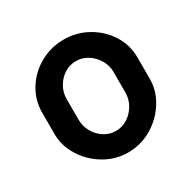

<svg xmlns="http://www.w3.org/2000/svg" viewBox="-117 -596 720 720"><g transform="rotate(-30 243.0 -236.0)"><path d="M242 8Q188 8 141 -20Q94 -48 65.5 -93.5Q37 -139 37 -191V-283Q37 -336 64.5 -381Q92 -426 139.5 -453Q187 -480 243 -480Q299 -480 346 -453.5Q393 -427 421.5 -382.5Q450 -338 450 -283V-191Q450 -140 421.5 -94Q393 -48 345.5 -20Q298 8 242 8ZM243 -85Q271 -85 294 -100Q317 -115 331 -139.5Q345 -164 345 -191V-283Q345 -309 331 -333Q317 -357 294 -372Q271 -387 243 -387Q214 -387 191.5 -372Q169 -357 155.5 -333Q142 -309 142 -283V-191Q142 -164 155.5 -139.5Q169 -115 192 -100Q215 -85 243 -85Z"/></g></svg>

Font: Dosis ExtraLight SemiBold
Style: Regular
Weight: 600
Version: Version 3.001; ttfautohint (v1.8.2)